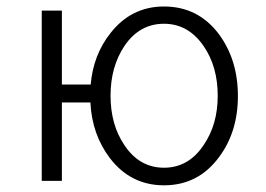

<svg xmlns="http://www.w3.org/2000/svg" viewBox="-20 -551 811 586"><path d="M480.5 -478.5Q554.7 -478.5 601.6 -410.2Q644.5 -347.7 644.5 -258.8Q644.5 -170.9 601.6 -108.4Q555.7 -39.1 480.5 -39.1Q405.3 -39.1 359.4 -108.4Q317.4 -170.9 317.4 -258.8Q317.4 -346.7 359.4 -410.2Q405.3 -478.5 480.5 -478.5ZM107.4 -518.6V1H168.9V-238.3H255.9Q260.7 -140.6 315.4 -68.4Q378.9 14.6 480.5 14.6Q585 14.6 648.4 -71.3Q706.1 -148.4 706.1 -257.8Q706.1 -368.2 648.4 -446.3Q585 -531.2 480.5 -531.2Q380.9 -531.2 317.4 -450.2Q264.6 -383.8 256.8 -293H168.9V-518.6Z"/></svg>

Font: Dotum
Style: Regular
Weight: 400
Version: Version 2.21